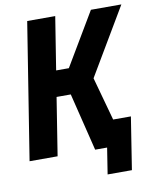

<svg xmlns="http://www.w3.org/2000/svg" viewBox="-94 -801 814 1012"><g transform="rotate(-10 313.0 -295.0)"><path d="M6 0 122 -730H272L227 -447H295L463 -730H626L414 -372L478 -140H573L529 140H399L421 0H357L281 -309H205L156 0Z"/></g></svg>

Font: JetBrains Mono ExtraBold
Style: Italic
Weight: 800
Italic angle: -9°
Monospace: yes
Designer: Philipp Nurullin, Konstantin Bulenkov
Foundry: JetBrains
Version: Version 2.305; ttfautohint (v1.8.4.7-5d5b)